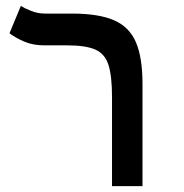

<svg xmlns="http://www.w3.org/2000/svg" viewBox="-20 -632 626 652"><path d="M463.9 -347.2V0H360.4V-302.7Q360.4 -373.5 348.4 -411.4Q336.4 -449.2 303.7 -463.6Q271 -478 208 -478H130.4Q92.3 -478 63 -490.5Q33.7 -502.9 12.2 -519L50.8 -611.8Q62 -604.5 85.2 -595.2Q108.4 -585.9 132.8 -585.9H224.1Q315.4 -585.9 367.7 -563Q419.9 -540 441.9 -487.8Q463.9 -435.5 463.9 -347.2Z"/></svg>

Font: Cascadia Mono Medium
Style: Regular
Weight: 500
Monospace: yes
Designer: Aaron Bell
Foundry: Saja Typeworks
Version: Version 2407.024